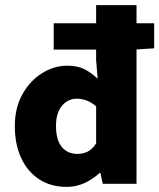

<svg xmlns="http://www.w3.org/2000/svg" viewBox="-20 -719 623 751"><path d="M241 12Q179 12 133.5 -17.5Q88 -47 63 -100.5Q38 -154 38 -226Q38 -297 67.5 -350Q97 -403 144 -432.5Q191 -462 243 -462Q284 -462 311 -448Q338 -434 362 -411L356 -484V-699H514V0H382L373 -42H369Q343 -18 310.5 -3Q278 12 241 12ZM283 -117Q305 -117 323 -126Q341 -135 356 -158V-303Q338 -319 318.5 -326Q299 -333 280 -333Q259 -333 240.5 -321.5Q222 -310 210.5 -286.5Q199 -263 199 -227Q199 -172 221.5 -144.5Q244 -117 283 -117ZM190 -525V-628H583V-530L505 -525Z"/></svg>

Font: Mada ExtraBold
Style: Regular
Weight: 800
Designer: Khaled Hosny
Version: Version 1.5